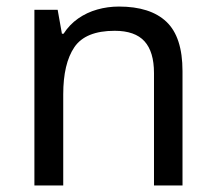

<svg xmlns="http://www.w3.org/2000/svg" viewBox="-20 -566 658 586"><path d="M343 -546Q439 -546 488 -499.5Q537 -453 537 -349V0H450V-343Q450 -408 421 -440Q392 -472 330 -472Q241 -472 207 -422Q173 -372 173 -278V0H85V-536H156L169 -463H174Q192 -491 218.5 -509.5Q245 -528 277 -537Q309 -546 343 -546Z"/></svg>

Font: ltelugu15
Style: Book
Weight: 400
Designer: Jelle Bosma - Monotype Design Team
Foundry: Monotype Imaging Inc.
Version: Version 2.003